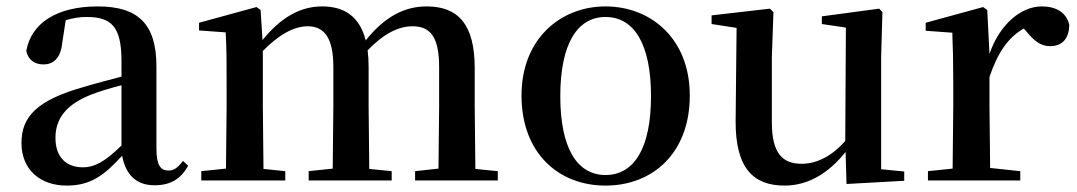

<svg xmlns="http://www.w3.org/2000/svg" viewBox="-20 -563 3361 599"><path d="M462 15C511 15 544 -4 567 -46L551 -61C533 -38 522 -31 506 -31C481 -31 468 -47 468 -100V-356C468 -488 411 -543 285 -543C156 -543 77 -490 62 -404C68 -376 88 -362 116 -362C145 -362 169 -380 174 -428L185 -500C208 -507 229 -510 250 -510C328 -510 359 -480 359 -372V-324C318 -313 275 -302 239 -291C95 -250 47 -199 47 -117C47 -33 106 16 188 16C263 16 305 -16 361 -77C372 -19 404 15 462 15ZM359 -109C304 -55 272 -41 239 -41C188 -41 153 -71 153 -133C153 -194 188 -238 265 -268C290 -278 324 -288 359 -297Z M1347 0H1533V-29L1463 -36L1461 -232V-351C1461 -486 1410 -543 1311 -543C1242 -543 1180 -511 1121 -437C1102 -511 1055 -543 985 -543C915 -543 855 -507 799 -438L793 -532L780 -541L601 -492V-468L684 -462C687 -412 687 -369 687 -302V-232L685 -37L608 -29V0H870V-29L802 -36L800 -232V-404C850 -455 897 -481 940 -481C991 -481 1020 -446 1020 -354V-232L1018 -37L943 -29V0H1202V-29L1132 -36L1130 -232V-353C1130 -372 1129 -390 1127 -406C1178 -459 1224 -481 1267 -481C1321 -481 1350 -450 1350 -354V-232L1348 -37L1275 -29V0Z M1869 16C2016 16 2132 -85 2132 -265C2132 -444 2009 -543 1869 -543C1730 -543 1607 -443 1607 -265C1607 -86 1722 16 1869 16ZM1869 -17C1781 -17 1728 -100 1728 -263C1728 -426 1781 -510 1869 -510C1958 -510 2011 -426 2011 -263C2011 -100 1958 -17 1869 -17Z M2621 11 2801 1V-28L2729 -35V-385L2733 -525L2723 -536L2544 -512V-488L2619 -477L2617 -123C2578 -79 2531 -52 2481 -52C2422 -52 2388 -84 2388 -181V-385L2393 -525L2382 -536L2200 -515V-488L2278 -476L2275 -187C2274 -37 2331 16 2428 16C2505 16 2569 -27 2618 -89Z M2951 0H3163V-29L3069 -39L3067 -232V-323C3093 -400 3126 -447 3174 -474L3182 -465C3206 -436 3226 -419 3256 -419C3297 -419 3315 -446 3316 -485C3307 -526 3272 -543 3230 -543C3166 -543 3099 -488 3067 -395L3060 -532L3047 -541L2868 -492V-467L2951 -461C2953 -412 2954 -369 2954 -301V-232L2952 -37L2875 -29V0Z"/></svg>

Font: GenKiMin2 TW SB
Style: Regular
Weight: 600
Version: Version 2.100;PS 2.1;hotconv 16.6.51;makeotf.lib2.5.65220 DE